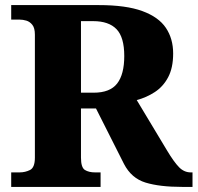

<svg xmlns="http://www.w3.org/2000/svg" viewBox="-20 -734 776 754"><path d="M24 0V-57H57Q79 -57 98 -66.5Q117 -76 117 -115V-598Q117 -624 107 -636.5Q97 -649 83.5 -653Q70 -657 57 -657H24V-714H368Q475 -714 539 -690.5Q603 -667 631.5 -624.5Q660 -582 660 -524Q660 -468 640.5 -431Q621 -394 588 -372.5Q555 -351 517 -341L636 -143Q663 -98 683 -77.5Q703 -57 729 -57H736V0H695Q607 0 551.5 -17Q496 -34 467 -90L357 -308H298V-115Q298 -76 313.5 -66.5Q329 -57 353 -57H375V0ZM348 -370Q412 -370 440 -406Q468 -442 468 -514Q468 -588 437.5 -619.5Q407 -651 346 -651H298V-370Z"/></svg>

Font: Noto Serif Sinhala ExtraBold
Style: Regular
Weight: 800
Designer: Jelle Bosma - Monotype Design Team
Foundry: Monotype Imaging Inc.
Version: Version 2.007; ttfautohint (v1.8.4.7-5d5b)